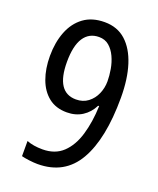

<svg xmlns="http://www.w3.org/2000/svg" viewBox="-137 -809 747 905"><g transform="rotate(20 236.0 -356.5)"><path d="M161 12Q143 12 119 9Q95 6 80 2V-74Q113 -61 159 -61Q222 -61 261 -98Q300 -135 319 -199Q338 -263 341 -344H336Q317 -306 284 -285Q251 -264 207 -264Q152 -264 115.5 -293Q79 -322 60.5 -372.5Q42 -423 42 -487Q42 -555 63 -609Q84 -663 126 -694Q168 -725 231 -725Q295 -725 337.5 -686.5Q380 -648 402 -579Q424 -510 424 -416Q424 -210 360 -99Q296 12 161 12ZM227 -336Q262 -336 287 -355Q312 -374 325 -404Q338 -434 338 -467Q338 -495 332.5 -527Q327 -559 314 -587Q301 -615 280.5 -632.5Q260 -650 230 -650Q180 -650 153.5 -609.5Q127 -569 127 -488Q127 -336 227 -336Z"/></g></svg>

Font: Noto Sans Tamil Condensed
Style: Regular
Weight: 400
Width: 3
Designer: Jelle Bosma - Monotype Design Team
Foundry: Monotype Imaging Inc.
Version: Version 2.004